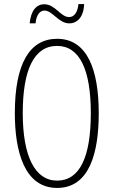

<svg xmlns="http://www.w3.org/2000/svg" viewBox="-20 -915 559 945"><path d="M126 -800H155C159 -843 177 -863 199 -863C239 -863 268 -800 321 -800C360 -800 392 -831 394 -895H366C362 -855 346 -831 320 -831C278 -831 252 -894 198 -894C159 -894 132 -863 126 -800ZM466 -358C466 -569 411 -724 261 -724C126 -724 53 -602 53 -358C53 -170 100 10 261 10C420 10 466 -162 466 -358ZM92 -358C92 -569 146 -689 261 -689C372 -689 427 -572 427 -358C427 -141 372 -26 261 -26C152 -26 92 -146 92 -358Z"/></svg>

Font: Noto Sans Gurmukhi UI ExtraCondensed ExtraLight
Style: Regular
Weight: 200
Width: 2
Designer: Jelle Bosma - Monotype Design Team
Foundry: Monotype Imaging Inc.
Version: Version 2.004